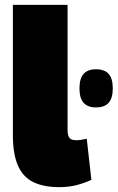

<svg xmlns="http://www.w3.org/2000/svg" viewBox="-20 -760 484 790"><path d="M375 -318Q341 -318 324 -337Q307 -356 307 -396Q307 -437 324 -456Q341 -475 375 -475Q410 -475 427 -456Q444 -437 444 -396Q444 -356 427 -337Q410 -318 375 -318ZM258 -740V-226Q258 -208 262.5 -198.5Q267 -189 275 -186Q283 -183 294 -183Q302 -183 312.5 -184.5Q323 -186 337 -189L356 -20Q331 -8 297.5 1Q264 10 224 10Q159 10 116.5 -11Q74 -32 53.5 -79.5Q33 -127 33 -204V-740Z"/></svg>

Font: Georama ExtraCondensed Thin Black
Style: Regular
Weight: 900
Version: Version 1.001